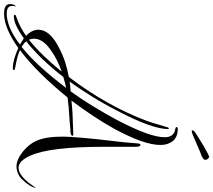

<svg xmlns="http://www.w3.org/2000/svg" viewBox="-262 -792 1047 943"><g transform="rotate(90 261.5 -320.5)"><path d="M-144 183Q-190 183 -190 154Q-190 133 -178 124Q-181 133 -181 143Q-181 170 -143 170Q-77 170 9 105Q0 100 -7.5 95Q-15 90 -22 86Q-90 135 -130 135Q-137 135 -137 131Q-137 124 -127 123Q-101 114 -78 102Q-55 90 -34 75Q-64 46 -64 15Q-64 -43 27 -88Q59 -105 94 -116.5Q129 -128 168 -135Q238 -227 291.5 -321.5Q345 -416 381 -511Q385 -520 393.5 -547.5Q402 -575 415 -619Q416 -626 423 -626Q424 -625 424 -624Q424 -544 334 -373Q299 -305 262.5 -246.5Q226 -188 191 -139Q202 -141 214 -142Q226 -143 239 -144Q277 -197 311.5 -253.5Q346 -310 379 -371Q421 -451 442.5 -509.5Q464 -568 464 -606Q464 -652 423 -658Q414 -660 414 -664Q414 -670 425 -670Q461 -670 482 -647Q502 -622 502 -586Q502 -544 482 -487.5Q462 -431 423 -359Q393 -305 358 -252.5Q323 -200 284 -148Q301 -150 329.5 -152Q358 -154 398 -155Q423 -156 436 -156.5Q449 -157 451 -157H450Q450 -157 450 -157Q450 -157 451 -157Q457 -157 457 -154Q457 -145 439 -143Q430 -143 416 -142Q402 -141 384 -139Q348 -137 319.5 -134.5Q291 -132 269 -129Q208 -54 150 4.5Q92 63 36 105Q63 118 125 129Q134 130 134 135Q134 140 124 140Q85 140 26 113Q-72 183 -144 183ZM608 122Q574 122 535 91Q498 61 482 25Q471 1 466 -31.5Q461 -64 461 -106Q461 -132 466.5 -199Q472 -266 485 -373Q486 -380 488.5 -404Q491 -428 494 -469Q495 -487 501 -487Q510 -487 511 -466V-307Q511 -43 554 53Q580 112 614 112Q658 112 713 26Q712 43 692 70Q682 83 672.5 93Q663 103 655 108Q630 122 608 122ZM20 97Q68 59 118.5 3.5Q169 -52 222 -122Q208 -119 194.5 -115.5Q181 -112 168 -108Q123 -50 79 -4.5Q35 41 -7 74Q-2 81 5.5 86.5Q13 92 20 97ZM-15 61Q61 0 142 -100Q113 -90 87 -77Q61 -64 40 -49Q-20 -9 -20 36Q-20 48 -15 61ZM431 -739Q431 -740 430.5 -740.5Q430 -741 430 -742Q430 -744 432 -747.5Q434 -751 444 -758Q452 -763 470 -774.5Q488 -786 508.5 -798Q529 -810 545 -818Q561 -826 563 -824Q577 -814 575 -803Q572 -794 553 -786Q540 -782 525 -775Q510 -769 500.5 -764.5Q491 -760 476 -754Q454 -744 444.5 -741Q435 -738 431 -739Z"/></g></svg>

Font: Ruthie
Style: Regular
Weight: 400
Designer: Robert E. Leuschke
Foundry: Robert E. Leuschke
Version: Version 1.012